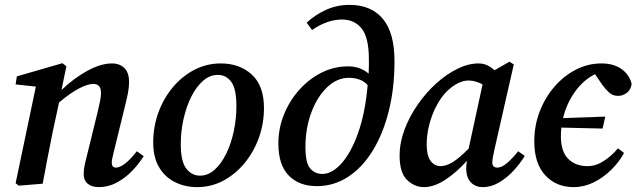

<svg xmlns="http://www.w3.org/2000/svg" viewBox="-20 -753 2615 787"><path d="M57 8 44 -2 127 -398 44 -407 49 -440 236 -494 252 -481 232 -384Q282 -432 337.5 -462.5Q393 -493 439 -493Q471 -493 490 -474Q509 -455 509 -417Q509 -395 504.5 -372Q500 -349 494 -325L448 -137Q444 -119 441 -107Q438 -95 438 -87Q438 -66 455 -66Q488 -66 541 -133L569 -113Q550 -82 521.5 -52.5Q493 -23 458.5 -4.5Q424 14 385 14Q356 14 339.5 0Q323 -14 323 -39Q323 -59 327.5 -79Q332 -99 339 -126L379 -289Q385 -314 389.5 -335.5Q394 -357 394 -370Q394 -392 385.5 -400.5Q377 -409 363 -409Q339 -409 303 -390Q267 -371 222 -333L196 -212Q185 -159 175 -106.5Q165 -54 155 0Z M788 14Q738 14 697 -6.5Q656 -27 632 -67.5Q608 -108 608 -169Q608 -234 629.5 -292.5Q651 -351 689 -396Q727 -441 777 -467Q827 -493 885 -493Q962 -493 1012 -447.5Q1062 -402 1062 -310Q1062 -246 1041 -188Q1020 -130 982.5 -84.5Q945 -39 895.5 -12.5Q846 14 788 14ZM800 -33Q833 -33 860.5 -58Q888 -83 908 -124.5Q928 -166 938.5 -216.5Q949 -267 949 -318Q949 -389 928 -417.5Q907 -446 873 -446Q840 -446 812.5 -422Q785 -398 764.5 -357.5Q744 -317 732.5 -266Q721 -215 721 -162Q721 -91 743.5 -62Q766 -33 800 -33Z M1232 -150Q1232 -85 1251.5 -62.5Q1271 -40 1301 -40Q1341 -40 1380 -83.5Q1419 -127 1448 -208.5Q1477 -290 1487 -404Q1461 -434 1409 -434Q1361 -434 1320.5 -395Q1280 -356 1256 -291.5Q1232 -227 1232 -150ZM1279 10Q1206 10 1163.5 -33.5Q1121 -77 1121 -165Q1121 -226 1143.5 -282.5Q1166 -339 1206 -384Q1246 -429 1297.5 -455Q1349 -481 1407 -481Q1457 -481 1491 -451Q1492 -465 1492 -480Q1492 -495 1492 -510Q1492 -599 1462.5 -636Q1433 -673 1382 -673Q1322 -673 1259 -630L1237 -660Q1271 -692 1316 -712.5Q1361 -733 1413 -733Q1501 -733 1549 -676Q1597 -619 1597 -503Q1597 -391 1573.5 -297.5Q1550 -204 1507.5 -135Q1465 -66 1406.5 -28Q1348 10 1279 10Z M1729 -161Q1729 -115 1745 -93.5Q1761 -72 1786 -72Q1809 -72 1836.5 -89Q1864 -106 1901 -144L1958 -407Q1945 -414 1930.5 -418.5Q1916 -423 1901 -423Q1858 -423 1811 -378Q1788 -355 1769 -319Q1750 -283 1739.5 -242Q1729 -201 1729 -161ZM1958 14Q1930 14 1911 -4.5Q1892 -23 1891 -60Q1891 -78 1894 -94Q1851 -46 1805 -16Q1759 14 1718 14Q1679 14 1648.5 -15.5Q1618 -45 1618 -115Q1618 -168 1638 -221.5Q1658 -275 1692 -324Q1726 -373 1768 -411Q1810 -449 1855 -471Q1900 -493 1941 -493Q1961 -493 1977 -485.5Q1993 -478 2007 -465L2068 -500L2086 -489L2006 -137Q1998 -102 1998 -87Q1998 -66 2019 -66Q2036 -66 2057.5 -84Q2079 -102 2104 -133L2131 -114Q2113 -84 2086 -54.5Q2059 -25 2026.5 -5.5Q1994 14 1958 14Z M2331 14Q2260 14 2215 -34.5Q2170 -83 2170 -174Q2170 -238 2192 -295.5Q2214 -353 2252.5 -397.5Q2291 -442 2340.5 -467.5Q2390 -493 2445 -493Q2495 -493 2527 -470.5Q2559 -448 2569 -410Q2567 -387 2550.5 -373.5Q2534 -360 2513 -360Q2492 -360 2477 -373.5Q2462 -387 2449 -405L2419 -449Q2371 -425 2336.5 -376.5Q2302 -328 2288 -269L2461 -275L2450 -226L2281 -230Q2280 -221 2279.5 -212.5Q2279 -204 2279 -195Q2279 -132 2309 -102Q2339 -72 2388 -72Q2423 -72 2455.5 -93.5Q2488 -115 2513 -145L2538 -126Q2518 -89 2485.5 -57Q2453 -25 2413.5 -5.5Q2374 14 2331 14Z"/></svg>

Font: Source Serif 4 Semibold
Style: Italic
Weight: 600
Italic angle: -12°
Designer: Frank Grießhammer
Foundry: Adobe
Version: Version 4.005;hotconv 1.1.0;makeotfexe 2.6.0